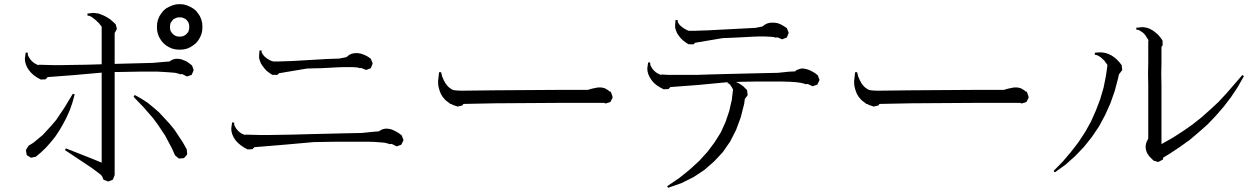

<svg xmlns="http://www.w3.org/2000/svg" viewBox="-20 -855 6040 923"><path d="M845.7 -498 837.9 -501 822.3 -504.9 799.8 -506.8 771.5 -508.8 737.3 -510.7H652.3L602.5 -509.8L545.9 -508.8H531.2V-13.7L522.5 8.8L500 17.6L477.5 8.8L470.7 -7.8L463.9 -15.6L423.8 -45.9L292 -133.8L296.9 -141.6L420.9 -92.8L468.8 -73.2V-505.9L336.9 -494.1L209 -484.4L199.2 -473.6L175.8 -472.7L158.2 -482.4L142.6 -493.2L129.9 -504.9L119.1 -517.6L110.4 -531.2L104.5 -544.9L100.6 -559.6L99.6 -574.2L101.6 -587.9L103.5 -602.5L113.3 -601.6L114.3 -588.9L120.1 -578.1L126 -569.3L132.8 -561.5L140.6 -554.7L149.4 -548.8L159.2 -543.9L166 -541V-543.9L196.3 -543L235.4 -542H281.2L335 -543L395.5 -543.9L463.9 -545.9H468.8V-726.6L455.1 -744.1L438.5 -759.8L420.9 -773.4L411.1 -778.3L400.4 -780.3V-790L412.1 -791L425.8 -793L438.5 -792L453.1 -790L466.8 -785.2L480.5 -779.3L495.1 -771.5L508.8 -762.7L522.5 -751L536.1 -738.3L542 -715.8L531.2 -696.3V-547.9L714.8 -552.7L770.5 -557.6L795.9 -559.6L801.8 -564.5L812.5 -569.3L824.2 -572.3H836.9L850.6 -570.3L863.3 -565.4L877 -559.6L889.6 -550.8L903.3 -540L911.1 -517.6L901.4 -495.1L878.9 -487.3L857.4 -498L856.4 -499ZM806.6 -141.6 773.4 -204.1 735.4 -260.7 714.8 -288.1 669.9 -339.8 622.1 -389.6 627.9 -398.4 659.2 -380.9 689.5 -361.3 716.8 -338.9 744.1 -315.4 793.9 -261.7 817.4 -233.4 859.4 -169.9 877.9 -136.7 879.9 -112.3 864.3 -94.7 839.8 -92.8 821.3 -108.4ZM108.4 -109.4 104.5 -133.8 117.2 -154.3 140.6 -168.9 185.5 -206.1 228.5 -252.9 250 -278.3 290 -337.9 330.1 -404.3 338.9 -401.4 328.1 -361.3 315.4 -325.2 299.8 -290 282.2 -256.8 264.6 -226.6 245.1 -197.3 223.6 -170.9 201.2 -145.5 177.7 -123 152.3 -101.6 128.9 -96.7ZM796.9 -724.6 798.8 -710 801.8 -703.1 805.7 -697.3 810.5 -692.4 815.4 -687.5 822.3 -683.6 828.1 -680.7 835.9 -679.7 843.8 -678.7 851.6 -679.7 859.4 -680.7 865.2 -683.6 872.1 -687.5 877 -692.4 881.8 -697.3 885.7 -703.1 887.7 -710 889.6 -716.8V-724.6V-733.4L887.7 -741.2L885.7 -747.1L881.8 -752.9L877 -758.8L872.1 -763.7L865.2 -766.6L859.4 -769.5L851.6 -771.5H843.8H835.9L828.1 -769.5L822.3 -766.6L815.4 -763.7L810.5 -758.8L805.7 -752.9L801.8 -747.1L798.8 -741.2L797.9 -733.4ZM948.2 -690.4 941.4 -674.8 932.6 -660.2 921.9 -647.5 908.2 -636.7 894.5 -627.9 878.9 -621.1 861.3 -617.2 843.8 -616.2 826.2 -617.2 808.6 -621.1 793 -627.9 778.3 -636.7 765.6 -647.5 754.9 -660.2 746.1 -674.8 739.3 -690.4 735.4 -708 734.4 -724.6 735.4 -743.2 739.3 -759.8 746.1 -776.4 754.9 -790 765.6 -803.7 778.3 -814.5 793 -822.3 808.6 -829.1 826.2 -834 843.8 -835 861.3 -834 878.9 -829.1 894.5 -822.3 908.2 -814.5 921.9 -803.7 932.6 -790 941.4 -776.4 948.2 -759.8 952.1 -743.2 953.1 -724.6 952.1 -708Z M1853.5 -162.1 1844.7 -165 1829.1 -168.9 1805.7 -170.9 1777.3 -172.9 1742.2 -173.8H1656.2H1604.5L1546.9 -172.9L1488.3 -171.9L1334 -158.2L1203.1 -147.5L1193.4 -137.7L1169.9 -136.7L1152.3 -146.5L1136.7 -157.2L1123 -168.9L1112.3 -180.7L1103.5 -194.3L1096.7 -209L1092.8 -223.6L1091.8 -238.3L1093.8 -252L1095.7 -266.6L1105.5 -265.6L1106.4 -252.9L1112.3 -242.2L1118.2 -233.4L1125 -225.6L1132.8 -218.8L1141.6 -212.9L1152.3 -208L1159.2 -206.1V-208L1190.4 -207L1229.5 -206.1H1276.4L1331.1 -207L1393.6 -208L1462.9 -210L1627 -213.9L1718.8 -215.8L1776.4 -221.7L1801.8 -223.6L1808.6 -228.5L1818.4 -233.4L1831.1 -236.3H1843.8L1857.4 -234.4L1870.1 -229.5L1883.8 -222.7L1897.5 -214.8L1911.1 -204.1L1919.9 -181.6L1909.2 -159.2L1886.7 -151.4L1865.2 -162.1L1864.3 -163.1ZM1709 -527.3 1704.1 -529.3 1692.4 -531.2 1676.8 -532.2H1655.3H1628.9L1599.6 -531.2L1565.4 -529.3L1526.4 -527.3L1484.4 -526.4L1455.1 -525.4L1321.3 -502.9L1313.5 -495.1H1289.1L1274.4 -504.9L1261.7 -514.6L1251 -526.4L1242.2 -538.1L1234.4 -549.8L1229.5 -562.5L1225.6 -575.2V-587.9L1226.6 -600.6L1227.5 -612.3H1237.3L1238.3 -601.6L1244.1 -592.8L1250 -585L1256.8 -579.1L1264.6 -573.2L1272.5 -568.4L1281.2 -563.5L1291 -560.5L1293 -559.6H1322.3L1348.6 -560.5L1379.9 -561.5L1416 -563.5L1549.8 -571.3L1603.5 -573.2H1609.4L1644.5 -580.1L1647.5 -582L1658.2 -590.8L1670.9 -596.7L1685.5 -599.6H1701.2L1716.8 -596.7L1732.4 -590.8L1748 -583L1762.7 -572.3L1771.5 -549.8L1762.7 -527.3L1740.2 -518.6L1718.8 -527.3L1717.8 -528.3Z M2189.5 -418.9 2359.4 -420.9 2661.1 -422.9H2805.7L2825.2 -428.7L2839.8 -431.6L2854.5 -434.6H2871.1L2887.7 -430.7L2904.3 -420.9L2909.2 -416L2916 -414.1L2918 -409.2L2918.9 -408.2L2919.9 -403.3L2924.8 -391.6L2923.8 -388.7L2924.8 -384.8L2914.1 -364.3L2890.6 -357.4L2885.7 -360.4H2661.1L2360.4 -358.4L2214.8 -355.5H2208L2202.1 -347.7L2179.7 -342.8L2157.2 -350.6L2148.4 -355.5H2142.6V-358.4L2138.7 -360.4L2122.1 -373L2108.4 -388.7L2098.6 -405.3L2091.8 -423.8L2086.9 -443.4L2085.9 -463.9L2090.8 -507.8H2095.7H2100.6L2105.5 -487.3L2113.3 -469.7L2121.1 -455.1L2129.9 -443.4L2138.7 -434.6L2148.4 -427.7L2157.2 -422.9L2167 -420.9L2176.8 -419.9H2188.5Z M3191.4 47.9 3187.5 40 3245.1 1 3295.9 -40 3341.8 -82 3381.8 -126 3416 -171.9 3445.3 -218.8 3467.8 -268.6 3485.4 -320.3 3498 -375 3503.9 -424.8 3498 -435.5 3490.2 -447.3 3484.4 -453.1 3477.5 -455.1 3478.5 -460 3334 -446.3 3203.1 -436.5 3193.4 -426.8 3169.9 -425.8 3152.3 -435.5 3136.7 -445.3 3123 -457 3112.3 -469.7 3103.5 -483.4 3096.7 -498 3092.8 -512.7 3091.8 -526.4 3093.8 -541 3095.7 -554.7H3105.5L3106.4 -542L3112.3 -531.2L3118.2 -521.5L3125 -514.6L3132.8 -507.8L3141.6 -502L3152.3 -497.1L3159.2 -494.1V-497.1L3190.4 -495.1H3229.5H3276.4H3331.1L3393.6 -497.1L3462.9 -499L3627 -502.9L3718.8 -504.9L3776.4 -510.7L3801.8 -511.7L3808.6 -517.6L3818.4 -521.5L3831.1 -525.4H3843.8L3857.4 -522.5L3870.1 -518.6L3883.8 -511.7L3897.5 -503.9L3911.1 -493.2L3919.9 -470.7L3909.2 -448.2L3886.7 -440.4L3865.2 -450.2L3864.3 -451.2L3853.5 -450.2L3844.7 -453.1L3829.1 -457L3805.7 -460L3777.3 -461.9L3742.2 -462.9H3656.2H3604.5L3546.9 -461.9L3516.6 -460.9L3525.4 -458L3534.2 -453.1L3544.9 -446.3L3553.7 -439.5L3562.5 -430.7L3566.4 -426.8H3567.4V-425.8L3571.3 -421.9L3574.2 -397.5L3560.5 -378.9L3557.6 -356.4L3541 -291L3518.6 -230.5L3490.2 -174.8L3455.1 -124L3413.1 -79.1L3366.2 -38.1L3314.5 -3.9L3255.9 25.4ZM3709 -673.8 3704.1 -675.8 3692.4 -677.7 3676.8 -678.7 3655.3 -679.7H3628.9L3599.6 -678.7L3565.4 -676.8L3526.4 -674.8L3484.4 -672.9L3455.1 -671.9L3321.3 -649.4L3313.5 -641.6L3289.1 -642.6L3274.4 -652.3L3261.7 -662.1L3251 -672.9L3242.2 -684.6L3234.4 -696.3L3229.5 -709L3225.6 -721.7V-735.4L3226.6 -748L3227.5 -758.8H3237.3L3238.3 -749L3244.1 -739.3L3250 -732.4L3256.8 -726.6L3264.6 -720.7L3272.5 -715.8L3281.2 -710.9L3291 -707H3293H3322.3L3348.6 -708L3379.9 -709L3416 -710.9L3549.8 -717.8L3603.5 -720.7H3609.4L3644.5 -727.5L3647.5 -729.5L3658.2 -737.3L3670.9 -743.2L3685.5 -746.1H3701.2L3716.8 -744.1L3732.4 -738.3L3748 -729.5L3762.7 -719.7L3771.5 -697.3L3762.7 -674.8L3740.2 -666L3718.8 -674.8L3717.8 -675.8Z M4189.5 -418.9 4359.4 -420.9 4661.1 -422.9H4805.7L4825.2 -428.7L4839.8 -431.6L4854.5 -434.6H4871.1L4887.7 -430.7L4904.3 -420.9L4909.2 -416L4916 -414.1L4918 -409.2L4918.9 -408.2L4919.9 -403.3L4924.8 -391.6L4923.8 -388.7L4924.8 -384.8L4914.1 -364.3L4890.6 -357.4L4885.7 -360.4H4661.1L4360.4 -358.4L4214.8 -355.5H4208L4202.1 -347.7L4179.7 -342.8L4157.2 -350.6L4148.4 -355.5H4142.6V-358.4L4138.7 -360.4L4122.1 -373L4108.4 -388.7L4098.6 -405.3L4091.8 -423.8L4086.9 -443.4L4085.9 -463.9L4090.8 -507.8H4095.7H4100.6L4105.5 -487.3L4113.3 -469.7L4121.1 -455.1L4129.9 -443.4L4138.7 -434.6L4148.4 -427.7L4157.2 -422.9L4167 -420.9L4176.8 -419.9H4188.5Z M5282.2 -602.5 5296.9 -599.6 5310.5 -594.7 5324.2 -587.9 5336.9 -579.1 5349.6 -568.4 5361.3 -555.7 5372.1 -542 5375 -518.6 5360.4 -499H5359.4L5355.5 -480.5L5338.9 -418L5318.4 -359.4L5293 -302.7L5263.7 -248L5229.5 -197.3L5191.4 -149.4L5149.4 -105.5L5102.5 -63.5L5050.8 -26.4L5044.9 -33.2L5088.9 -78.1L5127.9 -124L5164.1 -170.9L5196.3 -219.7L5224.6 -270.5L5248 -323.2L5268.6 -377L5285.2 -433.6L5296.9 -492.2L5303.7 -541L5301.8 -545.9L5294.9 -554.7L5289.1 -563.5L5281.2 -570.3L5273.4 -578.1L5264.6 -584L5253.9 -589.8L5243.2 -591.8V-601.6L5254.9 -602.5L5268.6 -603.5ZM5505.9 -102.5 5498 -113.3 5492.2 -124 5488.3 -137.7 5487.3 -151.4 5489.3 -165 5494.1 -177.7 5500 -188.5V-445.3L5499 -499L5500 -552.7V-659.2H5502L5498 -667L5492.2 -675.8L5487.3 -683.6L5480.5 -692.4L5472.7 -699.2L5463.9 -705.1L5454.1 -710.9L5442.4 -712.9V-721.7L5455.1 -722.7L5468.8 -724.6L5482.4 -723.6L5496.1 -720.7L5508.8 -715.8L5522.5 -708L5534.2 -699.2L5546.9 -688.5L5557.6 -675.8L5568.4 -661.1L5569.3 -637.7L5563.5 -629.9V-552.7L5562.5 -499L5563.5 -445.3V-162.1L5620.1 -194.3L5667 -224.6L5711.9 -255.9L5754.9 -290L5796.9 -327.1L5837.9 -365.2L5876 -406.2L5952.1 -494.1L5960 -489.3L5930.7 -437.5L5898.4 -388.7L5863.3 -342.8L5825.2 -298.8L5785.2 -256.8L5742.2 -218.8L5698.2 -181.6L5650.4 -147.5L5601.6 -115.2L5572.3 -97.7L5570.3 -87.9L5547.9 -76.2L5525.4 -83Z"/></svg>

Font: Kurinto Seri
Style: Regular
Weight: 400
Designer: Kurinto was developed by Clint Goss from a range of fonts that are compatible with the SIL Open Font License Version 1.1
Foundry: Clinton F. Goss
Version: Version 2.196; July 25, 2020